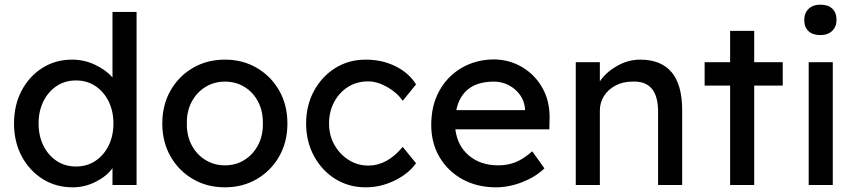

<svg xmlns="http://www.w3.org/2000/svg" viewBox="-20 -791 3667 821"><path d="M291 10Q219 10 162.5 -25.5Q106 -61 73 -122.5Q40 -184 40 -263Q40 -342 72.5 -403.5Q105 -465 161 -500.5Q217 -536 288 -536Q340 -536 386.5 -514Q433 -492 461 -460V-740H564V0H461V-72Q437 -38 390 -14Q343 10 291 10ZM305 -79Q352 -79 388 -103Q424 -127 444.5 -168.5Q465 -210 465 -263Q465 -316 444.5 -357.5Q424 -399 388 -423Q352 -447 305 -447Q258 -447 222 -423Q186 -399 165.5 -357.5Q145 -316 145 -263Q145 -210 165.5 -168.5Q186 -127 222 -103Q258 -79 305 -79Z M942 10Q865 10 804.5 -25.5Q744 -61 709 -122.5Q674 -184 674 -263Q674 -342 709 -403.5Q744 -465 804.5 -500.5Q865 -536 942 -536Q1018 -536 1078.5 -500.5Q1139 -465 1174 -403.5Q1209 -342 1209 -263Q1209 -184 1174 -122.5Q1139 -61 1078.5 -25.5Q1018 10 942 10ZM942 -84Q989 -84 1026 -107.5Q1063 -131 1084 -171.5Q1105 -212 1104 -263Q1105 -315 1084 -355.5Q1063 -396 1026 -419Q989 -442 942 -442Q895 -442 857.5 -418.5Q820 -395 799 -354.5Q778 -314 779 -263Q778 -212 799 -171.5Q820 -131 857.5 -107.5Q895 -84 942 -84Z M1544 10Q1471 10 1413.5 -26Q1356 -62 1322.5 -124Q1289 -186 1289 -263Q1289 -340 1322.5 -402Q1356 -464 1413.5 -500Q1471 -536 1544 -536Q1614 -536 1671.5 -507.5Q1729 -479 1759 -430L1702 -360Q1678 -395 1635.5 -419Q1593 -443 1554 -443Q1506 -443 1468.5 -419.5Q1431 -396 1409 -355Q1387 -314 1387 -263Q1387 -212 1410 -171.5Q1433 -131 1471 -107Q1509 -83 1555 -83Q1636 -83 1702 -163L1759 -93Q1727 -48 1667.5 -19Q1608 10 1544 10Z M2101 10Q2020 10 1957.5 -24.5Q1895 -59 1859.5 -119Q1824 -179 1824 -257Q1824 -340 1858.5 -402.5Q1893 -465 1953.5 -500.5Q2014 -536 2092 -537Q2160 -536 2214.5 -503Q2269 -470 2300.5 -413Q2332 -356 2330 -282L2329 -238H1927Q1936 -167 1985.5 -125.5Q2035 -84 2111 -84Q2150 -84 2183.5 -97Q2217 -110 2256 -144L2308 -71Q2271 -35 2214 -12.5Q2157 10 2101 10ZM2092 -442Q1957 -442 1931 -320H2225V-327Q2222 -360 2203 -386Q2184 -412 2155 -427Q2126 -442 2092 -442Z M2442 0V-525H2545V-443Q2571 -482 2618.5 -509Q2666 -536 2717 -536Q2897 -536 2897 -320V0H2794V-313Q2794 -448 2683 -442Q2644 -442 2612.5 -425.5Q2581 -409 2563 -381Q2545 -353 2545 -318V0Z M3102 0V-425H2993V-525H3102V-659H3205V-525H3327V-425H3205V0Z M3488 -641Q3455 -641 3437 -658Q3419 -675 3419 -706Q3419 -735 3437.5 -753Q3456 -771 3488 -771Q3521 -771 3539 -754Q3557 -737 3557 -706Q3557 -677 3538.5 -659Q3520 -641 3488 -641ZM3438 0V-525H3541V0Z"/></svg>

Font: Lexend
Style: Regular
Weight: 400
Designer: Bonnie Shaver-Troup, Thomas Jockin
Foundry: Lexend
Version: Version 1.007; ttfautohint (v1.8.3)